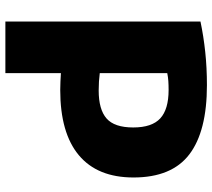

<svg xmlns="http://www.w3.org/2000/svg" viewBox="-58 -732 790 714"><g transform="rotate(90 337.0 -375.0)"><path d="M60 0V-725.5Q114.5 -737 173 -743.2Q231.5 -749.5 296.5 -749.5Q468.5 -749.5 554.2 -684Q640 -618.5 640 -476.5Q640 -342.5 557.2 -273.2Q474.5 -204 314.5 -204Q297.5 -204 282.8 -204.8Q268 -205.5 252 -206.5V0ZM316.5 -347Q387 -347 420.5 -376.2Q454 -405.5 454 -475.5Q454 -545 420.2 -576Q386.5 -607 314.5 -607Q296 -607 281.5 -606Q267 -605 252 -602V-351Q268.5 -349 283.2 -348Q298 -347 316.5 -347Z"/></g></svg>

Font: Encode Sans SC ExtraBold
Style: Regular
Weight: 800
Version: Version 3.002